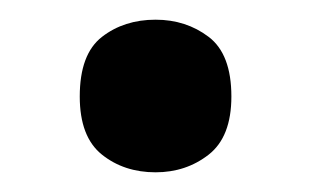

<svg xmlns="http://www.w3.org/2000/svg" viewBox="-20 -162 316 195"><path d="M61 -64Q61 -107 83.5 -124.5Q106 -142 138 -142Q169 -142 192 -124.5Q215 -107 215 -64Q215 -23 192 -5Q169 13 138 13Q106 13 83.5 -5Q61 -23 61 -64Z"/></svg>

Font: Noto Sans Thai Looped SemiBold
Style: Regular
Weight: 600
Designer: Sasikarn Vongin, Ben Mitchell
Foundry: The Fontpad Ltd
Version: Version 1.001; ttfautohint (v1.8.4.7-5d5b)